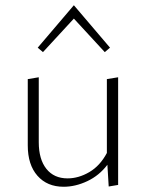

<svg xmlns="http://www.w3.org/2000/svg" viewBox="-20 -709 556 733"><path d="M431 -414V-3L395 3L390 -80Q359 -39 313.5 -17.5Q268 4 223 4Q160 4 123 -38Q86 -80 86 -154V-407L128 -414V-166Q128 -101 157 -64.5Q186 -28 238 -28Q280 -28 321 -52Q362 -76 388 -125V-407ZM124 -527 262 -689 400 -527 380 -510 262 -638 144 -510Z"/></svg>

Font: Ysabeau Light
Style: Regular
Weight: 300
Designer: Christian Thalmann (Catharsis Fonts)
Version: Version 0.003